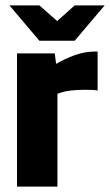

<svg xmlns="http://www.w3.org/2000/svg" viewBox="-20 -692 408 712"><path d="M43 0V-494H183L193 -418V0ZM165 -333V-456H190Q218 -473 256 -487Q294 -501 334 -501Q336 -501 338 -501Q340 -501 342 -501V-356Q334 -358 323.5 -358.5Q313 -359 296 -359Q238 -359 207 -349Q176 -339 165 -333ZM126 -672 192 -614 257 -672H368L257 -541H126L15 -672Z"/></svg>

Font: Blinker
Style: Regular
Weight: 400
Designer: Juergen Huber
Foundry: supertype
Version: 1.017